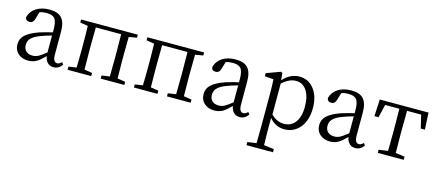

<svg xmlns="http://www.w3.org/2000/svg" viewBox="-55 -1081 4298 1896"><g transform="rotate(15 2093.5 -133.0)"><path d="M196 14Q133 14 94 -20Q52 -56 52 -118Q52 -171 89 -207Q129 -248 227 -283Q305 -307 360 -319V-351Q360 -431 334 -461Q310 -488 251 -488Q213 -488 181 -477L159 -403Q147 -359 110 -359Q69 -359 66 -397Q82 -458 136.5 -493Q191 -528 271 -528Q356 -528 395 -487Q436 -444 436 -348V-111Q436 -35 479 -35Q502 -35 524 -59L541 -38Q508 12 454 12Q416 12 392.5 -11.5Q369 -35 362 -77Q313 -27 281 -8Q242 14 196 14ZM225 -45Q255 -45 284 -60Q310 -74 360 -114V-287Q291 -268 248 -251Q181 -226 154 -193Q133 -167 133 -132Q133 -89 159 -66Q183 -45 225 -45Z M596 0V-32L676 -44Q679 -127 679 -228V-286Q679 -388 676 -470L596 -483V-514H1176V-483L1095 -469Q1093 -359 1093 -286V-228Q1093 -155 1095 -45L1176 -32V0H934V-32L1016 -44Q1018 -156 1018 -228V-286Q1018 -366 1016 -476H757Q755 -366 755 -286V-228Q755 -155 757 -45L837 -32V0Z M1274 0V-32L1354 -44Q1357 -127 1357 -228V-286Q1357 -388 1354 -470L1274 -483V-514H1854V-483L1773 -469Q1771 -359 1771 -286V-228Q1771 -155 1773 -45L1854 -32V0H1612V-32L1694 -44Q1696 -156 1696 -228V-286Q1696 -366 1694 -476H1435Q1433 -366 1433 -286V-228Q1433 -155 1435 -45L1515 -32V0Z M2099 14Q2036 14 1997 -20Q1955 -56 1955 -118Q1955 -171 1992 -207Q2032 -248 2130 -283Q2208 -307 2263 -319V-351Q2263 -431 2237 -461Q2213 -488 2154 -488Q2116 -488 2084 -477L2062 -403Q2050 -359 2013 -359Q1972 -359 1969 -397Q1985 -458 2039.5 -493Q2094 -528 2174 -528Q2259 -528 2298 -487Q2339 -444 2339 -348V-111Q2339 -35 2382 -35Q2405 -35 2427 -59L2444 -38Q2411 12 2357 12Q2319 12 2295.5 -11.5Q2272 -35 2265 -77Q2216 -27 2184 -8Q2145 14 2099 14ZM2128 -45Q2158 -45 2187 -60Q2213 -74 2263 -114V-287Q2194 -268 2151 -251Q2084 -226 2057 -193Q2036 -167 2036 -132Q2036 -89 2062 -66Q2086 -45 2128 -45Z M2495 262V230L2586 217Q2588 97 2588 34V-282Q2588 -372 2584 -435L2494 -442V-474L2639 -527L2653 -517L2659 -445Q2733 -528 2828 -528Q2917 -528 2975 -456Q3034 -382 3034 -261Q3034 -136 2972 -60Q2910 14 2813 14Q2722 14 2660 -61V32Q2660 126 2663 217L2766 230V262ZM2796 -37Q2865 -37 2907 -88Q2954 -145 2954 -252.5Q2954 -360 2912 -421Q2872 -478 2805 -478Q2736 -478 2664 -413V-97Q2724 -37 2796 -37Z M3281 14Q3218 14 3179 -20Q3137 -56 3137 -118Q3137 -171 3174 -207Q3214 -248 3312 -283Q3390 -307 3445 -319V-351Q3445 -431 3419 -461Q3395 -488 3336 -488Q3298 -488 3266 -477L3244 -403Q3232 -359 3195 -359Q3154 -359 3151 -397Q3167 -458 3221.5 -493Q3276 -528 3356 -528Q3441 -528 3480 -487Q3521 -444 3521 -348V-111Q3521 -35 3564 -35Q3587 -35 3609 -59L3626 -38Q3593 12 3539 12Q3501 12 3477.5 -11.5Q3454 -35 3447 -77Q3398 -27 3366 -8Q3327 14 3281 14ZM3310 -45Q3340 -45 3369 -60Q3395 -74 3445 -114V-287Q3376 -268 3333 -251Q3266 -226 3239 -193Q3218 -167 3218 -132Q3218 -89 3244 -66Q3268 -45 3310 -45Z M3767 0V-32L3860 -45Q3862 -155 3862 -228V-286Q3862 -366 3860 -476H3715L3683 -342H3641L3650 -514H4148L4157 -342H4115L4083 -476H3939Q3937 -366 3937 -286V-228Q3937 -155 3939 -45L4032 -32V0Z"/></g></svg>

Font: GenRyuMin TW R
Style: Regular
Weight: 400
Version: Version 1.501;PS 1;hotconv 16.6.51;makeotf.lib2.5.65220